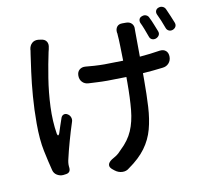

<svg xmlns="http://www.w3.org/2000/svg" viewBox="-93 -927 1186 1097"><g transform="rotate(-10 500.0 -378.5)"><path d="M201 -758Q224 -756 234 -741Q244 -726 238 -703Q237 -698 237 -697Q237 -696 233 -681Q219 -616 206 -535Q193 -454 189.5 -370.5Q186 -287 198 -213Q203 -192 212 -212Q218 -233 226 -255Q234 -277 241 -299Q246 -311 257 -314.5Q268 -318 280 -310Q291 -303 295.5 -290.5Q300 -278 296 -266Q279 -214 263.5 -158.5Q248 -103 239 -63Q232 -37 234 -17L235 -8Q237 21 208 24L193 26Q174 27 157.5 17Q141 7 136 -12Q123 -62 109 -129Q95 -196 95 -290Q95 -372 101 -447.5Q107 -523 115.5 -585.5Q124 -648 130 -689Q133 -708 133 -708Q133 -708 133 -713Q136 -736 150.5 -749Q165 -762 188 -760ZM795 -790Q808 -795 819.5 -789.5Q831 -784 835 -772Q844 -755 853.5 -730.5Q863 -706 870 -689Q875 -676 869 -665.5Q863 -655 850 -650Q837 -646 826.5 -651Q816 -656 812 -669Q805 -689 795.5 -713.5Q786 -738 778 -754Q774 -766 778 -776Q782 -786 795 -790ZM897 -822Q909 -826 920.5 -821Q932 -816 937 -804Q946 -785 955.5 -761.5Q965 -738 972 -721Q977 -708 971.5 -697.5Q966 -687 953 -682Q940 -678 929.5 -683.5Q919 -689 915 -701Q908 -721 898 -745Q888 -769 880 -785Q875 -797 879.5 -807.5Q884 -818 897 -822ZM377 -518Q377 -540 391 -552Q405 -564 427 -562Q443 -560 475.5 -558Q508 -556 534 -556L644 -558Q643 -603 642 -644.5Q641 -686 639 -706Q639 -713 638.5 -716.5Q638 -720 637 -723Q635 -743 645 -756Q655 -769 676 -769H698Q719 -769 731 -756Q743 -743 741 -723Q741 -722 741 -717Q741 -712 741 -706L742 -564Q803 -569 859 -578Q882 -581 895.5 -569Q909 -557 909 -534Q909 -512 895 -496.5Q881 -481 858 -479Q802 -472 743 -468V-430Q743 -343 739 -273Q735 -203 719.5 -145.5Q704 -88 668.5 -39.5Q633 9 570 53Q553 68 529.5 67Q506 66 487 51L477 43Q459 29 461 14.5Q463 0 482 -13Q499 -23 511 -30.5Q523 -38 542 -59Q589 -103 611 -154Q633 -205 639.5 -272.5Q646 -340 646 -431V-463L536 -461Q502 -461 477 -462.5Q452 -464 427 -465Q405 -466 391 -480.5Q377 -495 377 -518Z"/></g></svg>

Font: Chiron GoRound TC M
Style: Regular
Weight: 500
Designer: Ryoko NISHIZUKA 西塚涼子 (kana, bopomofo & ideographs); Paul D. Hunt (Latin, Greek & Cyrillic); Sandoll Communications 산돌커뮤니
Foundry: Adobe
Version: Version 1.000;hotconv 1.1.1;makeotfexe 2.6.0